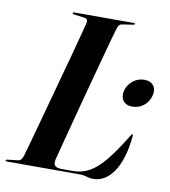

<svg xmlns="http://www.w3.org/2000/svg" viewBox="-92 -769 753 848"><g transform="rotate(10 284.0 -345.0)"><path d="M322 0H-6.5Q-9 0 -10.5 -0.8Q-12 -1.5 -12 -3.5Q-12 -6 -10.2 -7Q-8.5 -8 -5.5 -8.5L41 -14Q50.5 -15 55.5 -21.2Q60.5 -27.5 64 -38Q69.5 -57 80.2 -95.5Q91 -134 105 -185.5Q119 -237 134.8 -294.5Q150.5 -352 166.2 -409.5Q182 -467 195.8 -518Q209.5 -569 219.5 -607Q229.5 -645 234 -663Q236 -674 232.8 -679Q229.5 -684 219.5 -685L173 -691.5Q169 -692 167.8 -693Q166.5 -694 166.5 -696Q166.5 -698 168 -699Q169.5 -700 172.5 -700H440Q442.5 -700 443.8 -699.2Q445 -698.5 445 -697Q445 -695 443.8 -693.8Q442.5 -692.5 438.5 -692L389 -684.5Q381.5 -683.5 376.8 -678Q372 -672.5 369 -662Q363.5 -644.5 353.2 -607Q343 -569.5 329.5 -519.5Q316 -469.5 300.8 -413Q285.5 -356.5 270.5 -300Q255.5 -243.5 242.5 -193.2Q229.5 -143 219.5 -105.5Q209.5 -68 205 -50Q199.5 -27 207.5 -18.2Q215.5 -9.5 240.5 -9.5H287.5Q328 -9.5 361.8 -28Q395.5 -46.5 430.8 -89.5Q466 -132.5 511.5 -206.5Q514 -211 515.5 -212.8Q517 -214.5 518.5 -214.5Q520.5 -214.5 521.2 -212.8Q522 -211 521.5 -207Q516.5 -151.5 503.5 -110.5Q490.5 -69.5 471.8 -43Q453 -16.5 430.2 -3.5Q407.5 9.5 382 9.5Q371.5 9.5 362.2 7.2Q353 5 343.5 2.5Q334 0 322 0ZM497 -335Q468.5 -335 455.5 -352.8Q442.5 -370.5 449 -398Q456.5 -425.5 478.8 -443.2Q501 -461 529 -461Q558 -461 571.2 -443.2Q584.5 -425.5 577 -398Q570.5 -370.5 548.2 -352.8Q526 -335 497 -335Z"/></g></svg>

Font: Fraunces 120pt SemiBold
Style: Italic
Weight: 600
Italic angle: -16°
Version: Version 1.000;[b76b70a41]